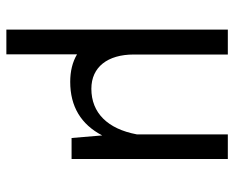

<svg xmlns="http://www.w3.org/2000/svg" viewBox="-88 -458 756 621"><g transform="rotate(90 290.5 -147.0)"><path d="M75.2 210.9H155.3V-17.6C180.2 -2.9 210 4.4 244.1 4.4C323.7 4.4 381.8 -30.3 417.5 -99.1L425.8 0H493.7V-505.4H414.1V-210.9C396.5 -116.7 344.7 -64 266.6 -64C196.3 -64 155.8 -116.7 155.8 -201.2V-505.4H75.2Z"/></g></svg>

Font: Estedad Regular
Style: Regular
Weight: 400
Designer: Amin Abedi
Version: Version 7.3